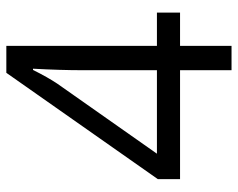

<svg xmlns="http://www.w3.org/2000/svg" viewBox="-93 -665 758 612"><g transform="rotate(-90 286.0 -359.0)"><path d="M551.8 -164.1H445.8V0H368.2V-164.1H21V-234.9L359.9 -717.8H445.8V-237.8H551.8ZM368.2 -237.8V-475.1Q368.2 -544.9 373 -632.8H369.1Q345.7 -585.9 325.2 -555.2L102.1 -237.8Z"/></g></svg>

Font: f01136030
Style: Regular
Weight: 400
Foundry: Ascender Corporation
Version: Version 1.10